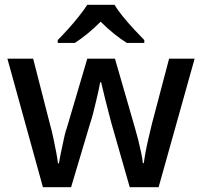

<svg xmlns="http://www.w3.org/2000/svg" viewBox="-20 -786 847 805"><path d="M447 -270Q442 -290 435.5 -314Q429 -338 423 -362.5Q417 -387 412 -408Q407 -429 404 -441H400Q398 -429 393.5 -408Q389 -387 383 -362.5Q377 -338 371 -313.5Q365 -289 358 -269L278 -1H160L11 -540H119L189 -267Q197 -239 203.5 -208Q210 -177 215.5 -148.5Q221 -120 223 -101H227Q229 -114 233 -133.5Q237 -153 241.5 -174.5Q246 -196 250.5 -216Q255 -236 260 -249L346 -540H462L546 -249Q552 -229 559 -201.5Q566 -174 571.5 -147.5Q577 -121 579 -102H583Q585 -119 590 -146.5Q595 -174 602.5 -206Q610 -238 617 -267L689 -540H796L645 -1H524ZM460 -766Q473 -744 495.5 -716.5Q518 -689 542.5 -662.5Q567 -636 585 -618V-606H512Q486 -622 457.5 -645Q429 -668 402 -695Q375 -668 347.5 -645.5Q320 -623 294 -606H222V-618Q241 -637 264.5 -663Q288 -689 310 -716.5Q332 -744 346 -766Z"/></svg>

Font: Noto Sans Hebrew Medium
Style: Regular
Weight: 500
Designer: Monotype Design Team
Foundry: Monotype Imaging Inc.
Version: Version 2.003